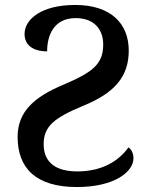

<svg xmlns="http://www.w3.org/2000/svg" viewBox="-20 -744 596 774"><path d="M290 10C441 10 518 -51 518 -106C518 -128 509 -142 498 -150C460 -97 394 -53 292 -53C206 -53 156 -88 156 -163C156 -235 199 -269 314 -317C443 -369 499 -436 499 -540C499 -650 426 -724 283 -724C148 -724 79 -667 79 -607C79 -563 112 -537 170 -537C170 -603 198 -671 285 -671C360 -671 396 -625 396 -565C396 -489 359 -455 239 -404C116 -353 51 -293 51 -192C51 -66 125 10 290 10Z"/></svg>

Font: Noto Serif Medium
Style: Regular
Weight: 500
Designer: Monotype Design Team
Foundry: Monotype Imaging Inc.
Version: Version 2.013